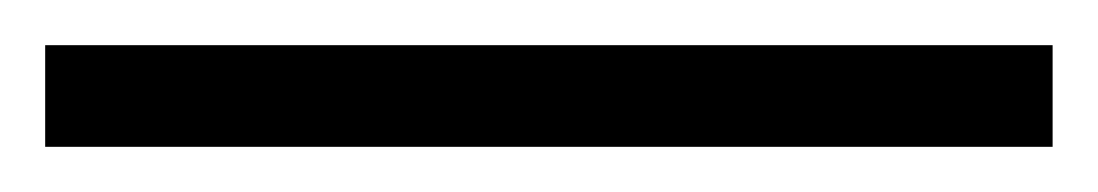

<svg xmlns="http://www.w3.org/2000/svg" viewBox="-24 -825 486 85"><path d="M442 -760V-805H-4V-760Z"/></svg>

Font: Noto Sans Kannada Condensed Light
Style: Regular
Weight: 300
Width: 3
Designer: Jelle Bosma - Monotype Design Team
Foundry: Monotype Imaging Inc.
Version: Version 2.005